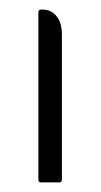

<svg xmlns="http://www.w3.org/2000/svg" viewBox="-20 -380 210 400"><path d="M65 0Q60 0 60 -6V-354Q60 -360 65 -360H69Q87 -360 98 -346Q109 -332 109 -308V-6Q109 0 104 0Z"/></svg>

Font: Zain Light
Style: Regular
Weight: 300
Designer: Zain,Boutros
Foundry: Mobile Telecommunications Company (Zain), 2024
Version: Version 1.51; ttfautohint (v1.8.4)